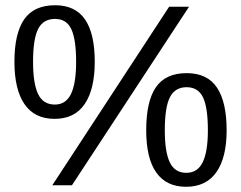

<svg xmlns="http://www.w3.org/2000/svg" viewBox="-20 -714 929 740"><path d="M853.5 -211.9Q853.5 -106.9 814 -50.5Q774.4 5.9 697.3 5.9Q621.1 5.9 582.3 -49.1Q543.5 -104 543.5 -211.9Q543.5 -323.2 580.8 -377.7Q618.2 -432.1 699.2 -432.1Q779.3 -432.1 816.4 -376.2Q853.5 -320.3 853.5 -211.9ZM257.3 0H181.6L631.8 -688H708.5ZM192.4 -693.8Q270 -693.8 307.6 -639.2Q345.2 -584.5 345.2 -476.1Q345.2 -370.1 306.4 -313Q267.6 -255.9 190.4 -255.9Q113.3 -255.9 74.5 -312.5Q35.6 -369.1 35.6 -476.1Q35.6 -585 73.2 -639.4Q110.8 -693.8 192.4 -693.8ZM781.2 -211.9Q781.2 -299.3 762.5 -338.6Q743.7 -377.9 699.2 -377.9Q654.8 -377.9 635 -339.4Q615.2 -300.8 615.2 -211.9Q615.2 -128.4 634.5 -88.1Q653.8 -47.9 698.2 -47.9Q741.2 -47.9 761.2 -88.6Q781.2 -129.4 781.2 -211.9ZM273.4 -476.1Q273.4 -562 254.9 -601.6Q236.3 -641.1 192.4 -641.1Q146.5 -641.1 127 -602.3Q107.4 -563.5 107.4 -476.1Q107.4 -391.6 127 -351.3Q146.5 -311 191.4 -311Q233.9 -311 253.7 -352.1Q273.4 -393.1 273.4 -476.1Z"/></svg>

Font: TypoPRO Liberation Sans
Style: Regular
Weight: 400
Designer: Steve Matteson
Foundry: Ascender Corporation
Version: Version 2.00.1